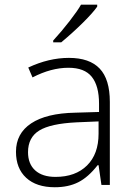

<svg xmlns="http://www.w3.org/2000/svg" viewBox="-20 -786 570 816"><path d="M411.1 0 398.9 -84H395Q355 -32.7 312.7 -11.5Q270.5 9.8 212.9 9.8Q134.8 9.8 91.3 -30.3Q47.9 -70.3 47.9 -141.1Q47.9 -218.8 112.5 -261.7Q177.2 -304.7 299.8 -307.1L400.9 -310.1V-345.2Q400.9 -420.9 370.1 -459.5Q339.4 -498 271 -498Q197.3 -498 118.2 -457L100.1 -499Q187.5 -540 272.9 -540Q360.4 -540 403.6 -494.6Q446.8 -449.2 446.8 -353V0ZM215.8 -34.2Q300.8 -34.2 349.9 -82.8Q398.9 -131.3 398.9 -217.8V-270L306.2 -266.1Q194.3 -260.7 146.7 -231.2Q99.1 -201.7 99.1 -139.2Q99.1 -89.4 129.6 -61.8Q160.2 -34.2 215.8 -34.2ZM206.1 -613.8Q241.7 -652.3 276.6 -697.5Q311.5 -742.7 324.2 -766.1H393.1V-757.8Q375.5 -732.4 333.3 -690.4Q291 -648.4 240.2 -606H206.1Z"/></svg>

Font: TypoPRO Open Sans
Style: Regular
Weight: 300
Foundry: Ascender Corporation
Version: Version 1.10